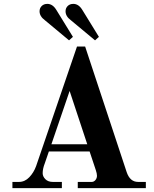

<svg xmlns="http://www.w3.org/2000/svg" viewBox="-20 -970 794 990"><path d="M245 -226 339 -501 430 -226ZM44 0H299V-32H252C236 -32 223.3 -36.7 214 -46C204.7 -55.3 200 -65.7 200 -77C200 -92.3 203.7 -109.3 211 -128L232 -189H442L474 -93C478 -81 480 -71.3 480 -64C480 -55.3 477.3 -47.8 472 -41.5C466.7 -35.2 460.3 -32 453 -32H381V0H732V-32H692C664 -32 644.3 -49 633 -83L419 -730H377L166 -113C158 -91 146.3 -72 131 -56C115.7 -40 98 -32 78 -32H44ZM184 -912C184 -894.7 193 -879.3 211 -866L336 -762L356 -780L271 -918C258.3 -939.3 242.7 -950 224 -950C212 -950 202.3 -946.3 195 -939C187.7 -931.7 184 -922.7 184 -912ZM318 -912C318 -894.7 327 -879.3 345 -866L470 -762L490 -780L405 -918C392.3 -939.3 376.7 -950 358 -950C346 -950 336.3 -946.3 329 -939C321.7 -931.7 318 -922.7 318 -912Z"/></svg>

Font: Km Standard TT
Style: Bold
Weight: 700
Designer: Alexey Kryukov <alexios@thessalonica.org.ru>
Version: Version 2.0.2